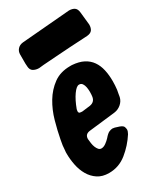

<svg xmlns="http://www.w3.org/2000/svg" viewBox="-218 -905 847 993"><g transform="rotate(-30 205.5 -409.0)"><path d="M86 -644Q67 -644 52.5 -652.5Q38 -661 37 -683V-685Q36 -692 36 -699Q36 -706 36 -713V-754Q36 -773 48 -786Q60 -799 80 -801L368 -825Q388 -825 400.5 -816.5Q413 -808 415 -786L423 -710Q423 -690 414.5 -678Q406 -666 384 -664L276 -658Q225 -655 187 -652Q149 -649 115 -647ZM313 -118Q281 -68 234.5 -30.5Q188 7 129 7Q89 7 62 -11Q35 -29 18.5 -57.5Q2 -86 -5 -121Q-12 -156 -12 -189Q-12 -194 -12 -198.5Q-12 -203 -11 -208Q-10 -236 -3 -269Q6 -317 21 -370.5Q36 -424 63 -469Q90 -514 130.5 -543.5Q171 -573 230 -573H240Q281 -570 308 -556Q335 -542 351.5 -518.5Q368 -495 375 -463.5Q382 -432 382 -396Q382 -371 379 -345Q377 -336 375.5 -326.5Q374 -317 372 -306Q367 -284 349 -268.5Q331 -253 307 -250L150 -232Q121 -228 121 -200Q122 -188 124 -174Q126 -160 130.5 -149Q135 -138 141.5 -130.5Q148 -123 158 -123Q171 -123 185 -133Q199 -143 209 -154Q226 -174 237.5 -179Q249 -184 258 -184Q261 -184 271 -182L296 -174Q315 -167 318 -157Q321 -147 321 -142Q321 -132 313 -118ZM250 -377Q252 -390 252 -405.5Q252 -421 249.5 -434.5Q247 -448 240.5 -457.5Q234 -467 222 -467H221Q206 -467 185.5 -438Q165 -409 148 -363Q146 -355 146 -352Q146 -341 153 -339.5Q160 -338 168 -338L216 -344Q245 -349 250 -377Z"/></g></svg>

Font: Bangerz 2
Style: Regular
Weight: 400
Designer: vernon adams
Foundry: Vernon Adams
Version: Version 2.10;December 28, 2023;FontCreator 13.0.0.2683 64-bi